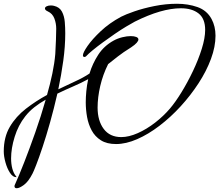

<svg xmlns="http://www.w3.org/2000/svg" viewBox="-109 -727 1171 1021"><path d="M-20 274Q-32 274 -32 263Q-32 258 -28 251Q-8 207 20 135.5Q48 64 78.5 -22.5Q109 -109 134 -197Q102 -179 74 -157Q46 -135 25 -108Q-12 -61 -31 0.5Q-50 62 -50 115Q-50 145 -43.5 169.5Q-37 194 -24 210Q-21 213 -21 214Q-21 215 -23 215Q-41 215 -56 192Q-71 169 -80 136.5Q-89 104 -89 78Q-89 2 -56.5 -53Q-24 -108 29 -149Q82 -190 141 -222Q158 -281 169.5 -336.5Q181 -392 185 -440Q187 -481 188.5 -514Q190 -547 190 -574Q190 -603 180 -629Q170 -655 146 -666Q130 -673 130 -682Q130 -689 139 -693.5Q148 -698 161 -698Q166 -698 170 -697.5Q174 -697 178 -696Q208 -689 220.5 -665Q233 -641 235.5 -610Q238 -579 238 -550Q238 -480 227.5 -404Q217 -328 201 -252Q248 -275 291 -294.5Q334 -314 367 -336Q383 -389 413.5 -436Q444 -483 495 -511Q517 -523 541.5 -529Q566 -535 586 -535Q604 -535 615.5 -530.5Q627 -526 627 -517Q627 -510 618 -499.5Q609 -489 588 -475Q546 -449 518 -427Q490 -405 466 -386Q438 -330 424 -269.5Q410 -209 410 -155Q410 -85 442.5 -41.5Q475 2 536 2Q576 2 623.5 -19Q671 -40 716 -75Q761 -110 795 -150Q824 -184 856.5 -237Q889 -290 917.5 -350Q946 -410 964 -467.5Q982 -525 982 -568Q982 -628 947 -655.5Q912 -683 853 -683Q750 -683 608 -612Q591 -603 562.5 -586Q534 -569 502 -547Q470 -525 438.5 -502Q407 -479 383.5 -459.5Q360 -440 349 -428Q345 -424 340 -424Q332 -424 332 -433Q332 -447 356.5 -482.5Q381 -518 426.5 -561Q472 -604 535 -638Q558 -650 605.5 -666.5Q653 -683 713 -695Q773 -707 832 -707Q891 -707 941 -689.5Q991 -672 1016 -626Q1037 -587 1037 -537Q1037 -479 1013 -414Q989 -349 947 -284.5Q905 -220 852 -162Q799 -104 739.5 -58.5Q680 -13 620.5 13Q561 39 508 39Q459 39 427.5 19Q396 -1 378.5 -33.5Q361 -66 354 -105Q347 -144 347 -183Q347 -210 350 -242Q353 -274 360 -306Q321 -285 279 -267Q237 -249 196 -229Q178 -150 157.5 -77Q137 -4 117.5 54.5Q98 113 83.5 150Q69 187 64 196Q42 239 18 256.5Q-6 274 -20 274Z"/></svg>

Font: Comforter
Style: Regular
Weight: 400
Designer: Robert E. Leuschke
Foundry: Robert E. Leuschke
Version: Version 1.013; ttfautohint (v1.8.3)